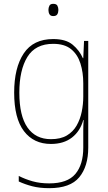

<svg xmlns="http://www.w3.org/2000/svg" viewBox="-20 -835 564 1003"><path d="M258 -631Q324 -631 359.5 -601.5Q395 -572 413 -531H415L419 -621H441V-64Q441 34 394 91Q347 148 237 148Q187 148 148.5 138Q110 128 78 113V84Q111 101 150 112Q189 123 237 123Q332 123 373.5 74Q415 25 415 -64V-108Q415 -135 415 -156.5Q415 -178 417 -208H415Q399 -150 356 -116.5Q313 -83 246 -83Q156 -83 105 -150Q54 -217 54 -351Q54 -481 104 -556Q154 -631 258 -631ZM258 -606Q165 -606 123 -537.5Q81 -469 81 -351Q81 -230 123.5 -169Q166 -108 246 -108Q297 -108 329.5 -127.5Q362 -147 380.5 -179.5Q399 -212 407 -251.5Q415 -291 415 -330V-400Q415 -457 400 -504Q385 -551 351 -578.5Q317 -606 258 -606ZM258 -815Q275 -815 280 -805Q285 -795 285 -783Q285 -770 279.5 -760.5Q274 -751 258 -751Q244 -751 238.5 -760.5Q233 -770 233 -783Q233 -795 238 -805Q243 -815 258 -815Z"/></svg>

Font: Noto Sans Telugu UI SemiCondensed Thin
Style: Regular
Weight: 100
Width: 4
Designer: Jelle Bosma - Monotype Design Team
Foundry: Monotype Imaging Inc.
Version: Version 2.005; ttfautohint (v1.8.4.7-5d5b)